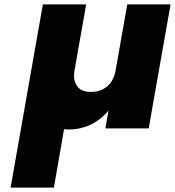

<svg xmlns="http://www.w3.org/2000/svg" viewBox="-20 -581 792 869"><path d="M752 -561 653 0H457L471 -81Q439 -41 392.5 -18Q346 5 290 5Q282 5 270 3L224 268H28L174 -561H370L317 -261Q315 -248 315 -237Q315 -209 332.5 -187Q350 -165 392 -165Q436 -165 465.5 -190.5Q495 -216 503 -261L556 -561Z"/></svg>

Font: Fz Poppins ExtBd
Style: Italic
Weight: 800
Italic angle: -10°
Designer: Ninad Kale (Devanagari), Jonny Pinhorn (Latin)
Foundry: Indian Type Foundry
Version: Vit hóa bi Vntype.Com & FontZin.Com